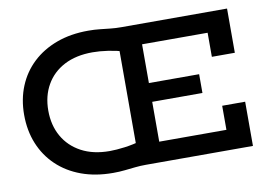

<svg xmlns="http://www.w3.org/2000/svg" viewBox="-81 -896 1443 1037"><g transform="rotate(-10 640.5 -378.0)"><path d="M460 12.5Q363.5 12.5 286.2 -16Q209 -44.5 154 -97Q99 -149.5 69.8 -221.2Q40.5 -293 40.5 -379.5Q40.5 -465 69.8 -536Q99 -607 154 -658.8Q209 -710.5 286.2 -739Q363.5 -767.5 460 -767.5Q494.5 -767.5 523.8 -764.2Q553 -761 581 -758Q609 -755 640.5 -755L636 -622.5Q592.5 -635 547 -641.8Q501.5 -648.5 462.5 -648.5Q372 -648.5 307.2 -614.8Q242.5 -581 207.8 -520.2Q173 -459.5 173 -379.5Q173 -299 207.8 -237.8Q242.5 -176.5 307.2 -141.8Q372 -107 462.5 -107Q498 -107 545.2 -113.2Q592.5 -119.5 636 -132.5L640.5 0Q611 0 582.8 3Q554.5 6 524.5 9.2Q494.5 12.5 460 12.5ZM676.5 -329V-432H1009.5V-329ZM608 0V-755H1219.5V-512.5H1093.5V-644.5H734V-110.5H1102.5V-242.5H1228.5V0Z"/></g></svg>

Font: Hepta Slab ExtraLight SemiBold
Style: Regular
Weight: 600
Version: Version 1.102